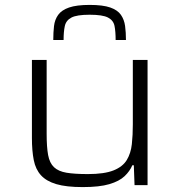

<svg xmlns="http://www.w3.org/2000/svg" viewBox="-20 -754 729 782"><path d="M317 8Q250 8 209.5 -4Q169 -16 147 -40Q125 -64 117.5 -102Q110 -140 110 -192V-510H170V-209Q170 -155 176 -122.5Q182 -90 200 -73Q218 -56 251 -50.5Q284 -45 338 -45Q405 -45 442.5 -60Q480 -75 496.5 -102.5Q513 -130 517 -167Q521 -204 521 -247V-510H581V0H528L525 -81H519Q509 -57 487.5 -36.5Q466 -16 425.5 -4Q385 8 317 8ZM345 -734Q399 -734 429 -723.5Q459 -713 472.5 -693.5Q486 -674 489.5 -648Q493 -622 493 -591H451Q451 -625 446.5 -648Q442 -671 420 -682.5Q398 -694 345 -694Q293 -694 271 -682.5Q249 -671 244 -648Q239 -625 239 -591H197Q197 -622 200 -648Q203 -674 217 -693.5Q231 -713 261.5 -723.5Q292 -734 345 -734Z"/></svg>

Font: Saira Expanded Light
Style: Regular
Weight: 300
Width: 7
Designer: Hector Gatti with collaboration of the Omnibus-Type team
Foundry: Omnibus-Type
Version: Version 1.101